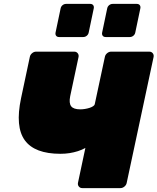

<svg xmlns="http://www.w3.org/2000/svg" viewBox="-20 -965 808 985"><path d="M402 0Q391 0 384.5 -8Q378 -16 380 -27L418 -206Q400 -196 379.5 -189.5Q359 -183 337 -179.5Q315 -176 290 -176Q158 -176 107.5 -245Q57 -314 88 -461L133 -673Q135 -684 144.5 -692Q154 -700 165 -700H361Q372 -700 378.5 -692Q385 -684 383 -673L340 -471Q333 -436 345 -420Q357 -404 392 -404Q403 -404 415.5 -406Q428 -408 439 -411.5Q450 -415 457.5 -420Q465 -425 466 -430L518 -673Q520 -684 529.5 -692Q539 -700 550 -700H746Q757 -700 763.5 -692Q770 -684 768 -673L630 -27Q628 -16 618.5 -8Q609 0 598 0ZM522 -775Q512 -775 507 -781.5Q502 -788 504 -798L530 -922Q532 -932 540 -938.5Q548 -945 558 -945H682Q692 -945 697 -938.5Q702 -932 700 -922L674 -798Q672 -788 664 -781.5Q656 -775 646 -775ZM283 -775Q273 -775 268 -781.5Q263 -788 265 -798L291 -922Q293 -932 301 -938.5Q309 -945 319 -945H443Q453 -945 458 -938.5Q463 -932 461 -922L435 -798Q433 -788 425 -781.5Q417 -775 407 -775Z"/></svg>

Font: Rubik Light Black
Style: Italic
Weight: 900
Italic angle: -12°
Version: Version 2.104